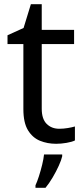

<svg xmlns="http://www.w3.org/2000/svg" viewBox="-20 -679 401 920"><path d="M264 -62Q284 -62 305 -65.5Q326 -69 339 -73V-6Q325 1 299 5.5Q273 10 249 10Q207 10 171.5 -4.5Q136 -19 114 -55Q92 -91 92 -156V-468H16V-510L93 -545L128 -659H180V-536H335V-468H180V-158Q180 -109 203.5 -85.5Q227 -62 264 -62ZM278 70Q274 88 261.5 115.5Q249 143 232.5 171Q216 199 198 221H150V209Q158 192 166.5 165.5Q175 139 182 110.5Q189 82 191 61H278Z"/></svg>

Font: Noto Sans Phoenician
Style: Regular
Weight: 400
Designer: Monotype Design Team
Foundry: Monotype Imaging Inc.
Version: Version 2.001; ttfautohint (v1.8.4.7-5d5b)